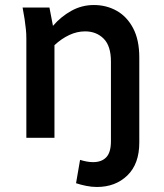

<svg xmlns="http://www.w3.org/2000/svg" viewBox="-20 -549 655 765"><path d="M70 -519H177L191 -446Q223 -483 264.5 -506Q306 -529 354 -529Q404 -529 445 -506Q486 -483 510.5 -436.5Q535 -390 535 -320V19Q535 104 487.5 150Q440 196 366 196Q345 196 323 191.5Q301 187 283 181L299 88Q312 92 325 94.5Q338 97 351 97Q385 97 403.5 77.5Q422 58 422 14V-304Q422 -366 393 -395Q364 -424 319 -424Q287 -424 256 -409.5Q225 -395 197 -369V0H85V-395Q85 -416 83 -433.5Q81 -451 78 -473Z"/></svg>

Font: Radio Canada Medium
Style: Regular
Weight: 500
Designer: Charles Daoud, Etienne Aubert Bonn, Alexandre Saumier Demers, Jacques Le Bailly
Foundry: Radio-Canada
Version: Version 2.104; ttfautohint (v1.8.4.7-5d5b);gftools[0.9.28.de